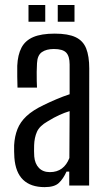

<svg xmlns="http://www.w3.org/2000/svg" viewBox="-20 -742 430 768"><path d="M158.5 6.5Q103 6.5 72.5 -22.8Q42 -52 37.5 -111.5Q37 -124 36.5 -136.2Q36 -148.5 36.5 -161Q38.5 -197 49.8 -225.5Q61 -254 86 -277.5Q111 -301 155 -322Q178.5 -333.5 205.5 -345Q232.5 -356.5 258.5 -365V-484Q258.5 -517 244.8 -531.5Q231 -546 195.5 -546Q165.5 -546 147.5 -533.5Q129.5 -521 128 -489Q127 -474 126.8 -454.8Q126.5 -435.5 127 -418.2Q127.5 -401 128 -391.5H50Q49.5 -413 49 -435.5Q48.5 -458 49 -479Q51 -523 66 -551.5Q81 -580 113.2 -593.8Q145.5 -607.5 199 -607.5Q252.5 -607.5 282.5 -593.2Q312.5 -579 324.8 -548Q337 -517 337 -468L336.5 0H257V-55.5H246Q233 -26.5 215.2 -10Q197.5 6.5 158.5 6.5ZM179.5 -53.5Q208 -53.5 227.5 -68Q247 -82.5 257.5 -110L258.5 -297.5Q238.5 -291.5 217.5 -282Q196.5 -272.5 170.5 -256.5Q138 -238 127.8 -214.8Q117.5 -191.5 116.5 -161Q116 -147.5 116.2 -137Q116.5 -126.5 117 -116Q119.5 -87 135.8 -70.2Q152 -53.5 179.5 -53.5ZM211 -655V-722H278V-655ZM94 -655V-722H161V-655Z"/></svg>

Font: Big Shoulders Text Thin
Style: Regular
Weight: 400
Version: Version 2.002